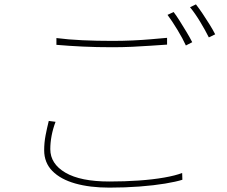

<svg xmlns="http://www.w3.org/2000/svg" viewBox="-20 -840 1040 878"><path d="M238 -666Q291 -659 357 -656Q423 -653 494 -653Q541 -653 585.5 -655Q630 -657 670 -660.5Q710 -664 744 -667V-636Q711 -634 670 -631Q629 -628 584 -626Q539 -624 494 -624Q422 -624 358.5 -627Q295 -630 238 -635ZM234 -283Q222 -251 216 -219.5Q210 -188 210 -158Q210 -91 279 -50.5Q348 -10 480 -10Q551 -10 615 -14.5Q679 -19 730.5 -28Q782 -37 813 -49L814 -18Q786 -9 735 -0.5Q684 8 618 13Q552 18 480 18Q391 18 324 -1Q257 -20 219.5 -58Q182 -96 182 -153Q182 -188 188.5 -221.5Q195 -255 203 -287ZM774 -785Q787 -768 802 -744Q817 -720 832.5 -694.5Q848 -669 859 -647L830 -632Q816 -663 791.5 -703.5Q767 -744 746 -772ZM876 -820Q890 -802 906.5 -777.5Q923 -753 938.5 -728Q954 -703 964 -683L935 -669Q918 -703 895 -741Q872 -779 849 -807Z"/></svg>

Font: Shanggu Sans SC VF
Style: Regular
Weight: 250
Designer: GuiWonder
Version: Version 1.021